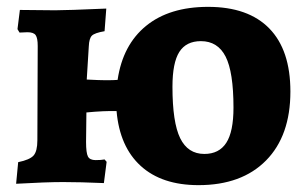

<svg xmlns="http://www.w3.org/2000/svg" viewBox="-20 -531 891 560"><path d="M827 -264Q827 -135 756 -63Q685 9 559 9Q452 9 390.5 -47Q329 -103 320 -207Q284 -208 232 -203L231 -117Q231 -85 236.5 -74.5Q242 -64 259 -64Q275 -64 285 -66L291 -59L283 3Q214 0 164 0Q114 0 27 5L33 -58Q67 -65 78 -77.5Q89 -90 89 -122L90 -397Q90 -420 84 -428.5Q78 -437 60 -437L37 -436L31 -446L38 -502L141 -501Q175 -501 290 -506L285 -440Q256 -435 248 -427Q240 -419 239 -396L233 -299Q271 -297 289 -297Q312 -297 323 -298Q338 -400 406 -455.5Q474 -511 587 -511Q704 -511 765.5 -448Q827 -385 827 -264ZM661 -217Q661 -321 638 -366Q615 -411 566 -411Q523 -411 503 -379.5Q483 -348 483 -278Q483 -174 505.5 -128Q528 -82 576 -82Q619 -82 640 -114.5Q661 -147 661 -217Z"/></svg>

Font: Alegreya SC ExtraBold
Style: Regular
Weight: 800
Designer: Juan Pablo del Peral
Foundry: Huerta Tipografica
Version: Version 2.007; ttfautohint (v1.6)